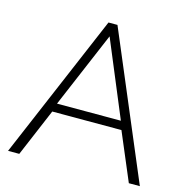

<svg xmlns="http://www.w3.org/2000/svg" viewBox="-105 -810 885 909"><g transform="rotate(15 337.5 -355.0)"><path d="M316 -710H360L660 0H606L507 -234H168L69 0H14ZM493 -276 338 -648 180 -276Z"/></g></svg>

Font: Raleway Thin Light
Style: Regular
Weight: 300
Version: Version 4.026